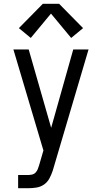

<svg xmlns="http://www.w3.org/2000/svg" viewBox="-20 -782 540 1017"><path d="M76 215V145H129Q139 145 150 142.5Q161 140 168.5 132Q176 124 180 114Q184 104 187 94L210 15L51 -520H132L251 -105L368 -520H449L262 113Q261 116 260.5 118Q260 120 259 123Q252 144 241.5 163.5Q231 183 213 195.5Q195 208 173 211.5Q151 215 129 215ZM143 -581 80 -633 207 -762H293L420 -633L357 -581L250 -710Z"/></svg>

Font: Zed Sans
Style: Regular
Weight: 400
Designer: Belleve Invis
Foundry: Belleve Invis
Version: Version 1.0.0; ttfautohint (v1.8.4)